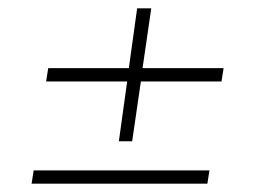

<svg xmlns="http://www.w3.org/2000/svg" viewBox="-20 -530 634 462"><path d="M323 -366 344 -510H310L290 -366H96L91 -334H286L266 -190H298L319 -334H513L518 -366ZM56 -88H479L484 -120H61Z"/></svg>

Font: Exo 2 Extra Light
Style: Italic
Weight: 250
Italic angle: -8°
Designer: Natanael Gama
Version: Version 1.001;PS 001.001;hotconv 1.0.88;makeotf.lib2.5.64775